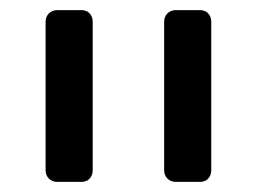

<svg xmlns="http://www.w3.org/2000/svg" viewBox="-20 -591 507 379"><path d="M327 -232Q317 -232 310.5 -238.5Q304 -245 304 -255V-548Q304 -558 310.5 -564.5Q317 -571 327 -571H375Q385 -571 391 -564.5Q397 -558 397 -548V-255Q397 -245 391 -238.5Q385 -232 375 -232ZM93 -232Q83 -232 76.5 -238.5Q70 -245 70 -255V-548Q70 -558 76.5 -564.5Q83 -571 93 -571H141Q151 -571 157 -564.5Q163 -558 163 -548V-255Q163 -245 157 -238.5Q151 -232 141 -232Z"/></svg>

Font: RubikRegular
Style: Regular
Weight: 400
Designer: Hubert and Fischer
Foundry: Hubert and Fischer
Version: Version 2.300;gftools[0.9.30]